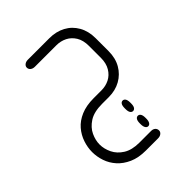

<svg xmlns="http://www.w3.org/2000/svg" viewBox="-194 -478 867 867"><g transform="rotate(-45 239.5 -44.5)"><path d="M96 122Q96 150 109.5 178Q123 206 152.5 224.5Q182 243 229 243H304Q316 243 323.5 249.5Q331 256 331 267Q331 276 323 282.5Q315 289 302 289H225Q178 289 144.5 274Q111 259 89.5 235Q68 211 58 181.5Q48 152 48 122Q48 93 58 63Q68 33 89 8.5Q110 -16 144 -30.5Q178 -45 225 -45H275Q302 -45 325 -56.5Q348 -68 362.5 -92Q377 -116 377 -151V-227Q377 -263 362.5 -286.5Q348 -310 325 -321.5Q302 -333 275 -333H138Q125 -333 117 -339.5Q109 -346 109 -356Q109 -365 117 -371.5Q125 -378 138 -378H275Q318 -378 351.5 -360Q385 -342 404 -308.5Q423 -275 423 -230V-148Q423 -103 404 -70Q385 -37 352 -18.5Q319 0 277 0H234Q182 0 152 19.5Q122 39 109 67Q96 95 96 122ZM310 122Q302 122 297 114.5Q292 107 292 91V87Q292 70 297 62.5Q302 55 310 55Q318 55 323 62.5Q328 70 328 87V91Q328 107 323 114.5Q318 122 310 122ZM310 219Q302 219 297 211Q292 203 292 188V183Q292 167 297 159.5Q302 152 310 152Q318 152 323 159.5Q328 167 328 183V188Q328 203 323 211Q318 219 310 219Z"/></g></svg>

Font: Beiruti Light
Style: Regular
Weight: 300
Designer: Arlette Boutros
Foundry: Boutros
Version: Version 1.41